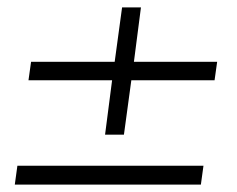

<svg xmlns="http://www.w3.org/2000/svg" viewBox="-20 -666 640 519"><path d="M315 -302H264L283 -449H57L64 -499H290L310 -646H361L342 -499H567L560 -449H335ZM523 -167H20L27 -218H530Z"/></svg>

Font: Tanohe Sans Light
Style: Italic
Weight: 300
Designer: Village Type and Design LLC & Cristiano Sobral
Foundry: Cooper Hewitt Smithsonian Design Museum
Version: Version 1.00;September 29, 2021;FontCreator 13.0.0.2655 64-b